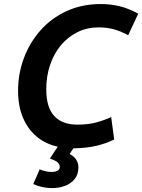

<svg xmlns="http://www.w3.org/2000/svg" viewBox="-20 -729 712 962"><path d="M240.8 213.5Q216 213.5 191.8 208.2Q167.5 203 146.8 193L178.8 119.5Q191.2 125 206.9 128.8Q222.5 132.5 237 132.5Q257.8 132.5 268.6 126.2Q279.5 120 279.5 107Q279.5 95 270 85.6Q260.5 76.2 230 65.2Q239.8 51 249.6 35.8Q259.5 20.5 269.5 6Q208.8 -7.2 164.2 -44.2Q119.8 -81.2 95.1 -139.4Q70.5 -197.5 70.5 -274Q70.5 -358.5 99.1 -436.4Q127.8 -514.2 182 -575.9Q236.2 -637.5 313.1 -673.1Q390 -708.8 485.5 -708.8Q533.2 -708.8 578.9 -697.9Q624.5 -687 672.5 -660.2L622.2 -552.5Q581.5 -574.5 547.2 -583.1Q513 -591.8 474.5 -591.8Q416.2 -591.8 368.1 -567.9Q320 -544 284.9 -501.9Q249.8 -459.8 230.8 -403.2Q211.8 -346.8 211.8 -281.5Q211.8 -191.2 251.6 -147.9Q291.5 -104.5 367.5 -104.5Q422.8 -104.5 464 -116Q505.2 -127.5 537 -142.5L552.2 -30.2Q511.8 -10 462.8 1.6Q413.8 13.2 347.8 14.2Q342.2 21.8 337.4 29.4Q332.5 37 328.8 42.8Q351 54 361.9 71.1Q372.8 88.2 372.8 109Q372.8 145.2 354 168.2Q335.2 191.2 305.1 202.4Q275 213.5 240.8 213.5Z"/></svg>

Font: Ubuntu Sans
Style: Italic
Weight: 400
Italic angle: -13.5°
Designer: Dalton Maag Ltd
Foundry: Dalton Maag Ltd
Version: Version 1.006